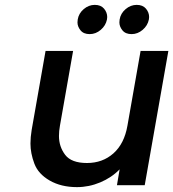

<svg xmlns="http://www.w3.org/2000/svg" viewBox="-20 -760 711 788"><path d="M348 -620Q323 -620 310.5 -635.5Q298 -651 298 -668Q298 -674 299 -680Q303 -705 323.5 -722.5Q344 -740 369 -740Q394 -740 407 -724.5Q420 -709 420 -690Q420 -685 419 -680Q414 -655 393.5 -637.5Q373 -620 348 -620ZM520 -620Q495 -620 482.5 -635.5Q470 -651 470 -668Q470 -674 471 -680Q475 -705 495.5 -722.5Q516 -740 541 -740Q566 -740 579 -724.5Q592 -709 592 -690Q592 -685 591 -680Q586 -655 565.5 -637.5Q545 -620 520 -620ZM671 -551 574 0H460L471 -65Q438 -31 391.5 -11.5Q345 8 296 8Q231 8 184 -19Q137 -46 121 -88.5Q105 -131 105 -171Q105 -197 110 -227L167 -551H280L226 -244Q222 -222 222 -202Q222 -158 247.5 -124.5Q273 -91 337 -91Q401 -91 445.5 -130.5Q490 -170 503 -244L557 -551Z"/></svg>

Font: Fz Poppins Med
Style: Italic
Weight: 500
Italic angle: -10°
Designer: Ninad Kale (Devanagari), Jonny Pinhorn (Latin)
Foundry: Indian Type Foundry
Version: Vit hóa bi Vntype.Com & FontZin.Com